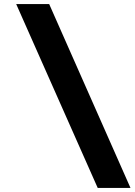

<svg xmlns="http://www.w3.org/2000/svg" viewBox="-20 -720 665 949"><path d="M463 209 60 -700H223L625 209Z"/></svg>

Font: Red Hat Mono
Style: Bold
Weight: 700
Monospace: yes
Designer: Pentagram, MCKL
Foundry: Pentagram, MCKL
Version: Version 1.023; ttfautohint (v1.8.3)